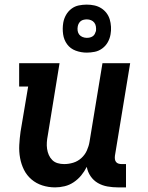

<svg xmlns="http://www.w3.org/2000/svg" viewBox="-20 -804 640 832"><path d="M219 8Q190 8 163.5 -0.5Q137 -9 116.5 -26.5Q96 -44 84 -68Q72 -92 67 -119.5Q62 -147 63.5 -175.5Q65 -204 69 -233L102 -429H63V-530H238L187 -217Q184 -202 183 -187.5Q182 -173 184 -159Q186 -145 191.5 -132.5Q197 -120 206.5 -110.5Q216 -101 229.5 -97Q243 -93 258 -93Q278 -93 297.5 -99Q317 -105 332.5 -119Q348 -133 356.5 -152Q365 -171 368 -190L424 -530H544L478 -129Q477 -121 478 -114Q479 -107 483 -102Q487 -97 493.5 -95Q500 -93 508 -93H526V8H491Q468 8 445.5 4Q423 0 404 -11Q385 -22 372.5 -40.5Q360 -59 356 -81Q346 -61 332 -44Q318 -27 299.5 -14.5Q281 -2 260 3Q239 8 219 8ZM356 -576Q331 -576 308 -584.5Q285 -593 271 -612Q257 -631 253.5 -655.5Q250 -680 254 -705Q257 -723 266 -739Q275 -755 289.5 -766Q304 -777 321.5 -780.5Q339 -784 356 -784Q373 -784 389 -780.5Q405 -777 418.5 -768.5Q432 -760 441.5 -747.5Q451 -735 455.5 -720Q460 -705 461 -688Q462 -671 459 -655Q456 -637 447 -621Q438 -605 423 -594Q408 -583 390.5 -579.5Q373 -576 356 -576ZM356 -640Q363 -640 369.5 -641.5Q376 -643 382 -647Q388 -651 391 -657.5Q394 -664 396 -670Q397 -680 395.5 -689.5Q394 -699 388.5 -706Q383 -713 374.5 -716.5Q366 -720 356 -720Q350 -720 343 -718.5Q336 -717 330.5 -713Q325 -709 321.5 -702.5Q318 -696 317 -690Q315 -680 316.5 -670.5Q318 -661 323.5 -654Q329 -647 338 -643.5Q347 -640 356 -640Z"/></svg>

Font: Iosevka Slab Extended
Style: Bold Italic
Weight: 700
Width: 7
Italic angle: -9°
Monospace: yes
Designer: Belleve Invis
Foundry: Belleve Invis
Version: Version 11.1.0; ttfautohint (v1.8.3)